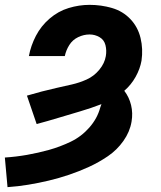

<svg xmlns="http://www.w3.org/2000/svg" viewBox="-67 -558 663 791"><path d="M-36 213Q7 210 49.5 203Q92 196 134 186Q176 176 217.5 162Q259 148 299.5 129.5Q340 111 377.5 85.5Q415 60 441.5 22.5Q468 -15 475 -57Q481 -92 473 -125Q465 -158 445 -184Q473 -208 491.5 -241Q510 -274 516 -308Q523 -356 512 -401.5Q501 -447 470 -479.5Q439 -512 394.5 -525Q350 -538 302 -538Q259 -538 216 -525Q173 -512 137.5 -481.5Q102 -451 81 -410.5Q60 -370 52 -327H200Q205 -351 218.5 -372.5Q232 -394 255 -405Q278 -416 302 -416Q324 -416 343 -405Q362 -394 367.5 -372Q373 -350 369 -327Q364 -297 342 -270.5Q320 -244 290 -230.5Q260 -217 229 -210Q198 -203 167 -196Q136 -189 105 -181Q74 -173 44 -164L84 -47Q129 -59 173.5 -72.5Q218 -86 262.5 -99Q307 -112 351 -129L346 -115Q334 -70 301 -32.5Q268 5 224 26Q180 47 135 59.5Q90 72 44.5 80Q-1 88 -47 91Z"/></svg>

Font: Iosevka Sparkle Heavy Oblique
Style: Regular
Weight: 900
Italic angle: -9°
Designer: Belleve Invis
Foundry: Belleve Invis
Version: Version 4.5.0; ttfautohint (v1.8.3)